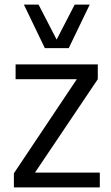

<svg xmlns="http://www.w3.org/2000/svg" viewBox="-20 -816 485 836"><path d="M84 -795.9H147.9L226.6 -643.6L305.2 -795.9H370.6L279.3 -606.4H175.3ZM414.6 0H40.5V-61.5L314.5 -471.2H47.9V-535.6H405.8V-471.2L132.3 -64.5H414.6Z"/></svg>

Font: Oxygen
Style: Regular
Weight: 400
Designer: Vernon Adams
Foundry: Vernon Adams
Version: Version Release 0.2.3 webfont; ttfautohint (v0.93.3-1d66) -l